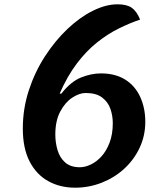

<svg xmlns="http://www.w3.org/2000/svg" viewBox="-20 -847 752 892"><path d="M329 25Q259 25 204 -5.5Q149 -36 117.5 -97Q86 -158 86 -250Q86 -342 114 -427.5Q142 -513 189 -585.5Q236 -658 293.5 -712.5Q351 -767 411.5 -797Q472 -827 526 -827Q569 -827 592 -811Q615 -795 631 -756Q583 -740 531.5 -714.5Q480 -689 430.5 -649.5Q381 -610 337 -552Q293 -494 257 -412H265Q309 -468 356.5 -487Q404 -506 449 -506Q516 -506 562 -477Q608 -448 631.5 -396.5Q655 -345 655 -281Q655 -216 628.5 -160Q602 -104 556.5 -62.5Q511 -21 452 2Q393 25 329 25ZM351 -70Q375 -70 401.5 -82.5Q428 -95 451 -120Q474 -145 489 -184Q504 -223 504 -275Q504 -309 493 -341Q482 -373 454.5 -394Q427 -415 378 -415Q349 -415 316 -393.5Q283 -372 260 -329Q237 -286 237 -222Q237 -184 247.5 -149Q258 -114 283 -92Q308 -70 351 -70Z"/></svg>

Font: Lemonada Medium
Style: Regular
Weight: 500
Designer: Mohamed Gaber (Arabic), Eduardo Tunni (Latin)
Foundry: Kief Type Foundry
Version: Version 4.004; ttfautohint (v1.8.2)